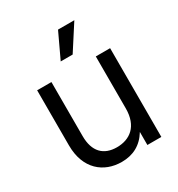

<svg xmlns="http://www.w3.org/2000/svg" viewBox="-175 -843 897 966"><g transform="rotate(-30 273.5 -359.5)"><path d="M251 9.8C316.4 9.8 368.7 -17.1 404.3 -75.7V0H485.4V-515.6H402.3V-213.9C402.3 -109.9 341.8 -66.4 266.6 -66.4C189.5 -66.4 144.5 -111.8 144.5 -201.2V-515.6H61.5V-195.3C61.5 -58.1 147 9.8 251 9.8ZM236.8 -582H306.2L399.9 -727.5H305.2Z"/></g></svg>

Font: Raveo Display Display
Style: Regular
Weight: 400
Designer: Jakub Foglar, Rasmus Andersson (Inter)
Foundry: Jakubfoglar.com
Version: Version 1.100;Glyphs 3.2.3 (3260)